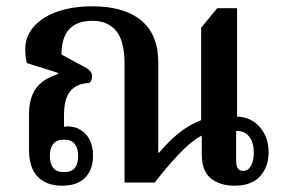

<svg xmlns="http://www.w3.org/2000/svg" viewBox="-20 -579 898 609"><path d="M177 10Q127 10 99.5 -18.5Q72 -47 72 -104V-216Q72 -268 94 -298.5Q116 -329 164 -344V-348L65 -379Q62 -392 61 -402.5Q60 -413 60 -422Q60 -464 87.5 -495Q115 -526 163 -542.5Q211 -559 273 -559Q373 -559 427.5 -514.5Q482 -470 482 -380V-95H485Q515 -131 548 -157.5Q581 -184 618 -198V-491L669 -553H732V-209Q776 -208 804 -176Q832 -144 832 -95Q832 -50 805 -20Q778 10 724 10Q678 10 649 -13Q620 -36 620 -90V-149Q596 -137 570 -112.5Q544 -88 518.5 -58.5Q493 -29 471 0H375V-377Q375 -449 348.5 -481Q322 -513 273 -513Q175 -513 175 -406L249 -366Q272 -354 272 -338Q272 -324 264 -316Q223 -314 203 -290Q183 -266 183 -213V-177Q189 -178 195 -178Q229 -178 252 -153.5Q275 -129 275 -85Q275 -41 250 -15.5Q225 10 177 10ZM751 -37Q767 -37 776 -53Q785 -69 785 -94Q785 -127 770.5 -145.5Q756 -164 729 -164V-69Q729 -37 751 -37ZM183 -33Q207 -33 217.5 -46.5Q228 -60 228 -84Q228 -108 217.5 -122Q207 -136 183 -136Q159 -136 148.5 -122Q138 -108 138 -85Q138 -61 148.5 -47Q159 -33 183 -33Z"/></svg>

Font: Noto Serif Thai SemiCondensed SemiBold
Style: Regular
Weight: 600
Width: 4
Designer: Monotype Design Team
Foundry: Monotype Imaging Inc.
Version: Version 2.002; ttfautohint (v1.8.4.7-5d5b)